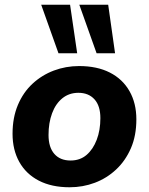

<svg xmlns="http://www.w3.org/2000/svg" viewBox="-20 -780 629 811"><path d="M274 11Q198 11 144 -17Q90 -45 61.5 -96Q33 -147 33 -215Q33 -283 55.5 -336.5Q78 -390 117.5 -426.5Q157 -463 207.5 -482Q258 -501 314 -501Q390 -501 444 -473.5Q498 -446 527 -395Q556 -344 556 -276Q556 -207 533 -154Q510 -101 470.5 -64Q431 -27 380.5 -8Q330 11 274 11ZM278 -102Q318 -102 345.5 -125.5Q373 -149 388.5 -189.5Q404 -230 404 -281Q404 -333 379 -360.5Q354 -388 311 -388Q272 -388 243.5 -365Q215 -342 200 -301.5Q185 -261 185 -210Q185 -158 209.5 -130Q234 -102 278 -102ZM388 -555 315 -760H437L466 -555ZM227 -555 154 -760H276L306 -555Z"/></svg>

Font: Nunito Sans 12pt ExtraBold
Style: Italic
Weight: 800
Italic angle: -9°
Designer: Vernon Adams
Foundry: Vernon Adams
Version: Version 3.101;gftools[0.9.27]